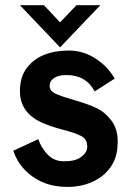

<svg xmlns="http://www.w3.org/2000/svg" viewBox="-20 -726 498 756"><path d="M245 10Q140.5 10 74.5 -60.5Q45 -92.5 32.5 -132.5L130.5 -178Q144 -141 169 -116Q194 -91 231.5 -91Q268.5 -91 287 -100.5Q323.5 -119.5 323.5 -148.5Q323.5 -177.5 301 -189.8Q278.5 -202 228.5 -215Q178.5 -228 145.5 -243Q58.5 -282 58.5 -367Q58.5 -422.5 85.2 -458Q112 -493.5 154 -510.2Q196 -527 251.5 -527Q307 -527 355.5 -496Q404 -465 431.5 -416.5L353 -366Q318.5 -430.5 242 -430.5Q211 -430.5 193.2 -419Q175.5 -407.5 175.5 -387.5Q175.5 -367.5 200.8 -356.2Q226 -345 275.2 -331Q324.5 -317 358.8 -301Q393 -285 418.2 -252Q443.5 -219 443.5 -169Q443.5 -119 426.2 -86Q409 -53 380.5 -31.5Q324.5 10 245 10ZM216.5 -539.5 58.5 -705.5H153L216.5 -638L281 -705.5H375Z"/></svg>

Font: Acari Sans
Style: Bold
Weight: 700
Designer: Alfredo Marco Pradil and Stefan Peev (font) & Cristiano Sobral (main changes)
Foundry: Alfredo Marco Pradil and Stefan Peev (font) & Cristiano Sobral (main changes)
Version: Version 1.063; ttfautohint (v1.8.3)